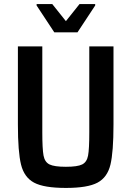

<svg xmlns="http://www.w3.org/2000/svg" viewBox="-20 -916 647 944"><path d="M68 -304V-688H188V-265Q188 -184 194 -151.5Q200 -119 223.5 -107.5Q247 -96 304 -96Q361 -96 384 -107.5Q407 -119 413 -151Q419 -183 419 -265V-688H538V-304Q538 -169 523 -106.5Q508 -44 459.5 -18Q411 8 304 8Q196 8 147.5 -18Q99 -44 83.5 -106.5Q68 -169 68 -304ZM247 -757 160 -889V-896H237L304 -812L371 -896H448V-889L361 -757Z"/></svg>

Font: Saira Semi Condensed Medium
Style: Regular
Weight: 500
Width: 4
Designer: Hector Gatti with collaboration of the Omnibus-Type team
Foundry: Omnibus-Type
Version: Version 1.001; ttfautohint (v1.8)